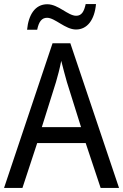

<svg xmlns="http://www.w3.org/2000/svg" viewBox="-20 -930 610 950"><path d="M114 -783H164C172 -822 186 -842 213 -842C252 -842 303 -784 356 -784C412 -784 448 -832 455 -910H404C396 -873 384 -852 357 -852C316 -852 269 -909 214 -909C153 -909 121 -856 114 -783ZM478 0H569L328 -716H240L0 0H91L164 -222H404ZM311 -524 381 -301H187L257 -524C265 -551 276 -592 283 -629C289 -602 305 -547 311 -524Z"/></svg>

Font: Noto Sans Khmer UI SemiCondensed
Style: Regular
Weight: 400
Width: 4
Designer: Danh Hong and the Monotype Design Team
Foundry: Monotype Imaging Inc.
Version: Version 2.002